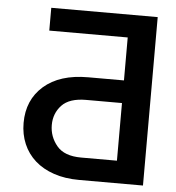

<svg xmlns="http://www.w3.org/2000/svg" viewBox="-52 -764 747 813"><g transform="rotate(5 322.0 -358.0)"><path d="M58.9 -220.5Q58.9 -318.2 126.1 -377.1Q193.9 -436.4 314.3 -436.4H466.6V-619H133.2V-715.9H585.6V0H314.3Q253.9 0 206.5 -16.2Q159.1 -32.3 126.2 -61.6Q93.4 -90.9 76.2 -131.4Q58.9 -171.9 58.9 -220.5ZM178.6 -221.9Q178.6 -172.2 210.9 -133.5Q242.9 -95.2 314.3 -95.2H466.6V-340.2H314.3Q243.3 -340.2 210.9 -305.8Q178.6 -271.3 178.6 -221.9Z"/></g></svg>

Font: Inter P Medium
Style: Regular
Weight: 500
Designer: Rasmus Andersson
Foundry: rsms
Version: Version 3.018;git-588b23468